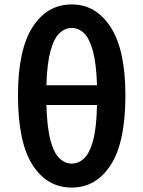

<svg xmlns="http://www.w3.org/2000/svg" viewBox="-20 -831 646 865"><path d="M303 14Q192 14 126.5 -88Q61 -190 61 -402Q61 -606 126.5 -708.5Q192 -811 303 -811Q413 -811 479 -708Q545 -605 545 -402Q545 -190 479 -88Q413 14 303 14ZM303 -94Q334 -94 359 -117.5Q384 -141 399.5 -198.5Q415 -256 417 -358H189Q192 -256 207.5 -198.5Q223 -141 248 -117.5Q273 -94 303 -94ZM189 -447H417Q414 -545 398.5 -601.5Q383 -658 358.5 -681.5Q334 -705 303 -705Q273 -705 248 -681.5Q223 -658 207.5 -601.5Q192 -545 189 -447Z"/></svg>

Font: Chiron GoRound TC SB
Style: Regular
Weight: 500
Designer: Ryoko NISHIZUKA 西塚涼子 (kana, bopomofo & ideographs); Paul D. Hunt (Latin, Greek & Cyrillic); Sandoll Communications 산돌커뮤니
Foundry: Adobe
Version: Version 1.000;hotconv 1.1.1;makeotfexe 2.6.0